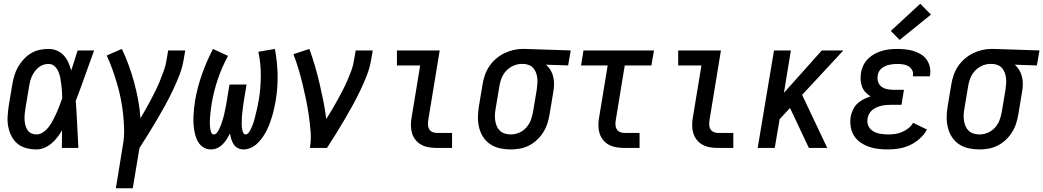

<svg xmlns="http://www.w3.org/2000/svg" viewBox="-20 -789 5564 1024"><path d="M175 8Q147 8 120.5 1Q94 -6 74 -22Q54 -38 42 -61.5Q30 -85 24.5 -111Q19 -137 20.5 -165Q22 -193 26 -221L46 -341Q50 -364 57 -387.5Q64 -411 76.5 -432.5Q89 -454 106.5 -473Q124 -492 145.5 -505Q167 -518 191 -523Q215 -528 239 -528Q263 -528 284 -519Q305 -510 320 -493.5Q335 -477 344.5 -456Q354 -435 360 -413Q369 -440 377 -466.5Q385 -493 394 -520H482Q457 -453 433.5 -385.5Q410 -318 384 -251Q389 -188 391.5 -125.5Q394 -63 398 0H310Q310 -23 310.5 -46.5Q311 -70 311 -94Q300 -75 286 -57Q272 -39 254.5 -24Q237 -9 216 -0.5Q195 8 175 8ZM175 -72Q194 -72 212 -85Q230 -98 242.5 -115.5Q255 -133 264.5 -151.5Q274 -170 282.5 -189Q291 -208 298 -227Q305 -246 312 -265Q312 -284 310.5 -302Q309 -320 307 -338Q305 -356 301.5 -374Q298 -392 291 -408Q284 -424 271 -436Q258 -448 239 -448Q225 -448 211 -443.5Q197 -439 185.5 -429.5Q174 -420 165 -407.5Q156 -395 150 -382Q144 -369 140.5 -355Q137 -341 135 -327L115 -207Q113 -193 111.5 -178Q110 -163 111 -148.5Q112 -134 115.5 -120.5Q119 -107 126.5 -95.5Q134 -84 147 -78Q160 -72 175 -72Z M598 215 635 -13Q643 -56 642 -98Q641 -140 636.5 -181.5Q632 -223 624 -263Q616 -303 604.5 -342Q593 -381 579.5 -419Q566 -457 549 -493L630 -528Q650 -486 666.5 -441Q683 -396 695.5 -349.5Q708 -303 717 -255Q726 -207 729 -158Q744 -183 758 -208Q772 -233 785.5 -258.5Q799 -284 811.5 -309.5Q824 -335 834.5 -361.5Q845 -388 854.5 -414.5Q864 -441 868 -468L877 -520H968L959 -468Q952 -427 936 -386Q920 -345 901 -305.5Q882 -266 861 -227.5Q840 -189 817.5 -151Q795 -113 771.5 -75Q748 -37 724 0L688 215Z M1105 8Q1086 8 1069 -1Q1052 -10 1041.5 -25Q1031 -40 1025 -57.5Q1019 -75 1016 -94Q1013 -113 1012 -132Q1011 -151 1012 -171Q1013 -191 1015 -210.5Q1017 -230 1020 -250Q1032 -321 1056.5 -391Q1081 -461 1116 -528L1196 -491Q1163 -430 1141.5 -366Q1120 -302 1109 -237Q1108 -228 1106.5 -219Q1105 -210 1104 -201Q1103 -192 1102 -183.5Q1101 -175 1100.5 -166Q1100 -157 1099.5 -148Q1099 -139 1099 -130.5Q1099 -122 1100 -113.5Q1101 -105 1102.5 -96.5Q1104 -88 1108 -80Q1112 -72 1121 -72Q1129 -72 1135.5 -79.5Q1142 -87 1146 -94.5Q1150 -102 1153.5 -110.5Q1157 -119 1160 -127Q1163 -135 1165.5 -143.5Q1168 -152 1170.5 -160Q1173 -168 1175 -176.5Q1177 -185 1178.5 -193.5Q1180 -202 1182 -210Q1184 -218 1185.5 -226.5Q1187 -235 1188.5 -243.5Q1190 -252 1191 -260L1204 -338H1295L1282 -260Q1281 -252 1279.5 -243.5Q1278 -235 1277 -226.5Q1276 -218 1275 -210Q1274 -202 1273 -193.5Q1272 -185 1271 -176.5Q1270 -168 1270 -160Q1270 -152 1269.5 -143.5Q1269 -135 1269 -127Q1269 -119 1270 -111Q1271 -103 1272.5 -95Q1274 -87 1278 -79.5Q1282 -72 1290 -72Q1298 -72 1304.5 -79.5Q1311 -87 1315 -95Q1319 -103 1322.5 -111Q1326 -119 1329 -127Q1332 -135 1334.5 -143.5Q1337 -152 1339 -160Q1341 -168 1343 -176.5Q1345 -185 1347 -193Q1349 -201 1351 -209.5Q1353 -218 1354.5 -226.5Q1356 -235 1357.5 -243Q1359 -251 1361 -260Q1371 -324 1371 -388Q1371 -452 1358 -513L1446 -528Q1459 -461 1460.5 -391Q1462 -321 1450 -250Q1446 -230 1442 -210.5Q1438 -191 1432 -171Q1426 -151 1419 -132Q1412 -113 1402.5 -94Q1393 -75 1381 -57.5Q1369 -40 1353.5 -25Q1338 -10 1318.5 -1Q1299 8 1279 8Q1263 8 1249 1Q1235 -6 1226.5 -19Q1218 -32 1213.5 -47Q1209 -62 1207 -77Q1199 -62 1189.5 -47Q1180 -32 1167 -19Q1154 -6 1138 1Q1122 8 1105 8Z M1633 0Q1640 -44 1636.5 -87.5Q1633 -131 1627 -173Q1621 -215 1612.5 -256.5Q1604 -298 1594 -339Q1584 -380 1572 -420.5Q1560 -461 1545 -500L1630 -528Q1646 -484 1659.5 -438Q1673 -392 1684 -345Q1695 -298 1704.5 -250.5Q1714 -203 1720 -154Q1736 -179 1751 -204.5Q1766 -230 1780 -255.5Q1794 -281 1807.5 -307Q1821 -333 1832.5 -359.5Q1844 -386 1854 -413Q1864 -440 1868 -468L1877 -520H1968L1959 -468Q1952 -427 1936 -386Q1920 -345 1901 -305.5Q1882 -266 1861 -227.5Q1840 -189 1817.5 -151Q1795 -113 1771.5 -75Q1748 -37 1724 0Z M2310 0Q2288 0 2267 -3.5Q2246 -7 2228 -16.5Q2210 -26 2197 -42Q2184 -58 2178 -77Q2172 -96 2171.5 -118Q2171 -140 2175 -161L2221 -440H2097V-520H2325L2264 -148Q2262 -135 2262.5 -122.5Q2263 -110 2269 -100Q2275 -90 2286 -85Q2297 -80 2310 -80H2391V0Z M2704 8Q2675 8 2647 2Q2619 -4 2596 -19Q2573 -34 2558 -56.5Q2543 -79 2536 -106Q2529 -133 2529 -162Q2529 -191 2534 -221L2554 -341Q2558 -365 2566.5 -389.5Q2575 -414 2589.5 -435.5Q2604 -457 2624.5 -475Q2645 -493 2668.5 -504.5Q2692 -516 2717 -522Q2742 -528 2766 -528Q2770 -528 2773.5 -528Q2777 -528 2781 -528L3024 -520L3010 -440L2892 -444Q2906 -432 2916 -415.5Q2926 -399 2930.5 -380Q2935 -361 2935 -340.5Q2935 -320 2931 -299L2911 -179Q2907 -155 2899.5 -131Q2892 -107 2878 -84.5Q2864 -62 2844.5 -43.5Q2825 -25 2801.5 -13Q2778 -1 2753 3.5Q2728 8 2704 8ZM2705 -72Q2727 -72 2749 -81.5Q2771 -91 2787 -109Q2803 -127 2811 -148.5Q2819 -170 2823 -193L2843 -313Q2845 -328 2846 -343Q2847 -358 2845.5 -372.5Q2844 -387 2839 -400.5Q2834 -414 2825.5 -424.5Q2817 -435 2803.5 -441Q2790 -447 2775 -448H2768Q2766 -448 2764 -448Q2762 -448 2761 -448Q2739 -448 2717 -438Q2695 -428 2679 -410.5Q2663 -393 2654.5 -371Q2646 -349 2643 -327L2623 -207Q2620 -191 2619.5 -175Q2619 -159 2621.5 -144Q2624 -129 2630 -115Q2636 -101 2647 -91Q2658 -81 2673 -76.5Q2688 -72 2704 -72Q2705 -72 2705 -72Q2705 -72 2705 -72Z M3310 0Q3288 0 3267 -3.5Q3246 -7 3228 -16.5Q3210 -26 3197 -42Q3184 -58 3178 -77Q3172 -96 3171.5 -118Q3171 -140 3175 -161L3221 -440H3079L3092 -520H3468L3454 -440H3312L3264 -148Q3262 -135 3262.5 -122.5Q3263 -110 3269 -100Q3275 -90 3286 -85Q3297 -80 3310 -80H3391V0Z M3810 0Q3788 0 3767 -3.5Q3746 -7 3728 -16.5Q3710 -26 3697 -42Q3684 -58 3678 -77Q3672 -96 3671.5 -118Q3671 -140 3675 -161L3721 -440H3597V-520H3825L3764 -148Q3762 -135 3762.5 -122.5Q3763 -110 3769 -100Q3775 -90 3786 -85Q3797 -80 3810 -80H3891V0Z M4021 0 4108 -520H4198L4161 -294L4363 -520H4478L4258 -283L4392 0H4294L4203 -193L4193 -213L4138 -153L4112 0Z M4717 8Q4690 8 4663.5 5Q4637 2 4612.5 -7Q4588 -16 4567.5 -30.5Q4547 -45 4534 -66.5Q4521 -88 4517 -114.5Q4513 -141 4517 -168Q4521 -186 4529.5 -204.5Q4538 -223 4553 -237Q4568 -251 4586.5 -260Q4605 -269 4623 -275Q4608 -284 4596 -297Q4584 -310 4577.5 -327Q4571 -344 4570 -362.5Q4569 -381 4572 -401Q4575 -421 4584.5 -440.5Q4594 -460 4609.5 -475.5Q4625 -491 4644.5 -501.5Q4664 -512 4684.5 -518Q4705 -524 4725.5 -526Q4746 -528 4766 -528Q4789 -528 4811 -525.5Q4833 -523 4853.5 -516.5Q4874 -510 4892 -499Q4910 -488 4922 -471Q4934 -454 4939 -432.5Q4944 -411 4940 -388Q4940 -387 4939.5 -385Q4939 -383 4939 -382H4849Q4849 -382 4849 -383Q4849 -384 4849 -385Q4852 -401 4845 -414.5Q4838 -428 4825.5 -435.5Q4813 -443 4797.5 -445.5Q4782 -448 4766 -448Q4755 -448 4744.5 -447Q4734 -446 4723 -443.5Q4712 -441 4701.5 -436.5Q4691 -432 4682 -424.5Q4673 -417 4667.5 -407Q4662 -397 4661 -386Q4658 -369 4663 -353Q4668 -337 4681 -327Q4694 -317 4711 -313.5Q4728 -310 4745 -310H4801L4788 -230H4732Q4719 -230 4706.5 -229Q4694 -228 4681 -225Q4668 -222 4655.5 -216.5Q4643 -211 4632.5 -202.5Q4622 -194 4615.5 -182Q4609 -170 4607 -157Q4603 -136 4611.5 -117.5Q4620 -99 4637 -89Q4654 -79 4674.5 -75.5Q4695 -72 4717 -72Q4735 -72 4753.5 -74.5Q4772 -77 4790 -84.5Q4808 -92 4824 -104.5Q4840 -117 4850 -134L4924 -98Q4909 -71 4885 -49.5Q4861 -28 4833 -15Q4805 -2 4775.5 3Q4746 8 4717 8ZM4778 -576 4731 -624 4888 -769 4945 -711Z M5204 8Q5175 8 5147 2Q5119 -4 5096 -19Q5073 -34 5058 -56.5Q5043 -79 5036 -106Q5029 -133 5029 -162Q5029 -191 5034 -221L5054 -341Q5058 -365 5066.5 -389.5Q5075 -414 5089.5 -435.5Q5104 -457 5124.5 -475Q5145 -493 5168.5 -504.5Q5192 -516 5217 -522Q5242 -528 5266 -528Q5270 -528 5273.5 -528Q5277 -528 5281 -528L5524 -520L5510 -440L5392 -444Q5406 -432 5416 -415.5Q5426 -399 5430.5 -380Q5435 -361 5435 -340.5Q5435 -320 5431 -299L5411 -179Q5407 -155 5399.5 -131Q5392 -107 5378 -84.5Q5364 -62 5344.5 -43.5Q5325 -25 5301.5 -13Q5278 -1 5253 3.5Q5228 8 5204 8ZM5205 -72Q5227 -72 5249 -81.5Q5271 -91 5287 -109Q5303 -127 5311 -148.5Q5319 -170 5323 -193L5343 -313Q5345 -328 5346 -343Q5347 -358 5345.5 -372.5Q5344 -387 5339 -400.5Q5334 -414 5325.5 -424.5Q5317 -435 5303.5 -441Q5290 -447 5275 -448H5268Q5266 -448 5264 -448Q5262 -448 5261 -448Q5239 -448 5217 -438Q5195 -428 5179 -410.5Q5163 -393 5154.5 -371Q5146 -349 5143 -327L5123 -207Q5120 -191 5119.5 -175Q5119 -159 5121.5 -144Q5124 -129 5130 -115Q5136 -101 5147 -91Q5158 -81 5173 -76.5Q5188 -72 5204 -72Q5205 -72 5205 -72Q5205 -72 5205 -72Z"/></svg>

Font: Iosevka SS04 Medium
Style: Italic
Weight: 500
Italic angle: -9°
Monospace: yes
Designer: Belleve Invis
Foundry: Belleve Invis
Version: Version 19.0.0; ttfautohint (v1.8.4)